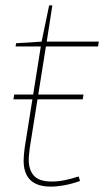

<svg xmlns="http://www.w3.org/2000/svg" viewBox="-20 -685 388 715"><path d="M30 -315 33 -333H291L288 -315ZM273 -28 278 -11Q247 0 219 5Q191 10 169 10Q135 10 112.5 -1Q90 -12 79 -33.5Q68 -55 68 -86Q68 -96 69 -109Q70 -122 72 -135L132 -512H38L40 -524L135 -530L163 -665H175L154 -530H348L345 -512H151L91 -135Q90 -123 88.5 -112.5Q87 -102 87 -91Q87 -52 106.5 -30.5Q126 -9 173 -9Q198 -9 223.5 -14.5Q249 -20 273 -28Z"/></svg>

Font: Georama ExtraCondensed Thin Thin
Style: Italic
Weight: 250
Italic angle: -9°
Version: Version 1.001